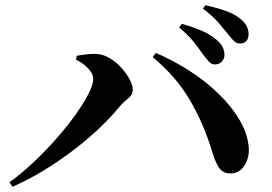

<svg xmlns="http://www.w3.org/2000/svg" viewBox="-20 -774 1040 733"><path d="M800 -528Q788 -528 778 -538.5Q768 -549 755 -566Q741 -587 720.5 -613Q700 -639 664 -669L674 -683Q716 -671 750.5 -656.5Q785 -642 808 -621Q824 -607 830.5 -593Q837 -579 837 -565Q837 -550 827 -539Q817 -528 800 -528ZM16 -78Q63 -112 109 -155.5Q155 -199 195.5 -245Q236 -291 267.5 -335Q299 -379 317.5 -415Q336 -451 336 -472Q336 -486 327 -499.5Q318 -513 303.5 -525Q289 -537 270 -546L273 -561Q289 -564 310 -566.5Q331 -569 350 -568Q376 -566 400.5 -551Q425 -536 444.5 -514Q464 -492 475.5 -470Q487 -448 487 -431Q487 -412 468.5 -397.5Q450 -383 433 -363Q401 -324 356.5 -282Q312 -240 258 -199Q204 -158 145.5 -122.5Q87 -87 28 -61ZM862 -112Q831 -111 816 -134Q801 -157 790 -195Q758 -301 705.5 -391Q653 -481 563 -556L575 -572Q638 -545 700.5 -505.5Q763 -466 814 -416.5Q865 -367 896 -313.5Q927 -260 930 -206Q931 -182 922.5 -160Q914 -138 898.5 -125Q883 -112 862 -112ZM896 -608Q882 -608 871.5 -619Q861 -630 846 -649Q832 -666 813 -688.5Q794 -711 755 -741L764 -754Q806 -745 840 -733Q874 -721 894 -705Q913 -691 921 -675.5Q929 -660 929 -643Q929 -627 920.5 -617.5Q912 -608 896 -608Z"/></svg>

Font: Noto Serif TC
Style: Bold
Weight: 700
Designer: Ryoko NISHIZUKA 西塚涼子 (kana & ideographs); Frank Grießhammer (Latin, Greek & Cyrillic); Wenlong ZHANG 张文龙 (bopomofo); San
Foundry: Adobe
Version: Version 2.002-H1;hotconv 1.1.0;makeotfexe 2.6.0